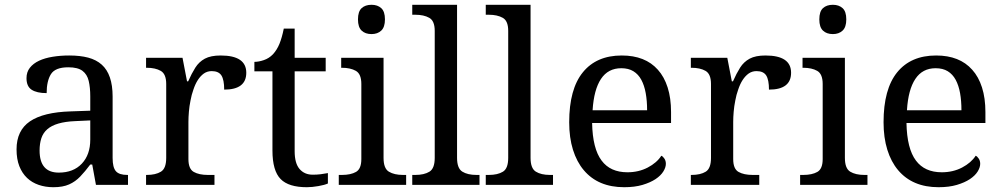

<svg xmlns="http://www.w3.org/2000/svg" viewBox="-20 -780 4228 810"><path d="M268.1 -496.1Q212.9 -496.1 194.8 -467Q176.8 -438 176.8 -387.2Q135.3 -387.2 113.5 -401.4Q91.8 -415.5 91.8 -450.2Q91.8 -476.1 106 -494.1Q120.1 -512.2 145 -523.9Q169.4 -535.2 202.1 -540.5Q234.9 -545.9 272 -545.9Q317.9 -545.9 352.1 -536.9Q386.2 -527.8 409.2 -507.3Q455.1 -466.3 455.1 -373V-113.8Q455.1 -73.7 468.8 -57.9Q482.4 -42 517.1 -42H520V0H384.8L369.1 -85.9H360.8Q338.9 -56.6 318.4 -35.2Q297.9 -13.7 271.5 -2Q245.1 9.8 205.1 9.8Q171.9 9.8 143.3 0Q114.7 -9.8 94.2 -29.3Q73.2 -49.3 61.5 -79.1Q49.8 -108.9 49.8 -149.9Q49.8 -229.5 106.4 -268.1Q163.1 -306.6 277.8 -310.1L360.8 -313V-373Q360.8 -411.1 354.2 -438.7Q347.7 -466.3 327.9 -481.2Q308.1 -496.1 268.1 -496.1ZM147 -145Q147 -51.8 228 -51.8Q289.6 -51.8 325.2 -89.6Q360.8 -127.4 360.8 -190.9V-272L296.9 -269Q214.8 -265.6 179.7 -234.9Q162.1 -219.7 154.5 -197Q147 -174.3 147 -145Z M856.9 -42H884.8V0H596.2V-42H599.1Q636.7 -42 658.9 -55.7Q681.2 -69.3 681.2 -113.8V-425.8Q681.2 -467.8 658.2 -481Q635.3 -494.1 599.1 -494.1H596.2V-536.1H750L769 -437H773.9Q788.6 -470.2 804 -494.6Q819.3 -519 844.2 -532.5Q869.1 -545.9 911.1 -545.9Q1019 -545.9 1019 -473.1Q1019 -401.9 925.8 -401.9Q925.8 -443.4 914.1 -461.7Q902.3 -480 873 -480Q854.5 -480 839.8 -469.7Q811.5 -449.2 795.9 -401.9Q788.1 -380.4 783.7 -356Q778.8 -332 776.9 -308.6Q774.9 -285.2 774.9 -266.1V-108.9Q774.9 -67.4 797.4 -54.7Q819.8 -42 856.9 -42Z M1299.3 -43Q1317.4 -43 1332.5 -44.9Q1347.7 -46.9 1363.3 -49.8V-5.9Q1349.6 0.5 1323 5.1Q1296.4 9.8 1274.4 9.8Q1197.8 9.8 1164.1 -24.4Q1129.4 -59.6 1129.4 -145V-479H1053.2V-519Q1071.3 -519 1093 -526.4Q1114.7 -533.7 1131.3 -550.8Q1148.4 -569.3 1158.9 -595Q1169.4 -620.6 1177.2 -659.2H1223.1V-536.1H1354V-479H1223.1V-142.1Q1223.1 -90.8 1243.9 -66.9Q1264.6 -43 1299.3 -43Z M1490.2 -698.2Q1490.2 -731.4 1505.6 -745.6Q1521 -759.8 1547.4 -759.8Q1572.8 -759.8 1588.4 -745.6Q1604 -731.4 1604 -698.2Q1604 -665.5 1588.4 -650.9Q1572.8 -636.2 1547.4 -636.2Q1521 -636.2 1505.6 -650.9Q1490.2 -665.5 1490.2 -698.2ZM1409.2 0V-42H1422.4Q1459.5 -42 1481.9 -54.7Q1504.4 -67.4 1504.4 -108.9V-425.8Q1504.4 -467.8 1481.4 -481Q1458.5 -494.1 1422.4 -494.1H1419.4V-536.1H1598.1V-113.8Q1598.1 -69.3 1620.6 -55.7Q1643.1 -42 1680.2 -42H1693.4V0Z M1719.2 0V-42H1731.9Q1769.5 -42 1791.7 -55.7Q1814 -69.3 1814 -113.8V-649.9Q1814 -691.9 1791 -704.8Q1768.1 -717.8 1731.9 -717.8H1719.2V-759.8H1908.2V-113.8Q1908.2 -69.8 1930.4 -55.9Q1952.6 -42 1990.2 -42H2002.9V0Z M2029.3 0V-42H2042Q2079.6 -42 2101.8 -55.7Q2124 -69.3 2124 -113.8V-649.9Q2124 -691.9 2101.1 -704.8Q2078.1 -717.8 2042 -717.8H2029.3V-759.8H2218.3V-113.8Q2218.3 -69.8 2240.5 -55.9Q2262.7 -42 2300.3 -42H2313V0Z M2613.3 9.8Q2503.4 9.8 2442.9 -62Q2413.1 -97.2 2397.2 -148.2Q2381.3 -199.2 2381.3 -264.2Q2381.3 -404.3 2439 -475.1Q2496.6 -545.9 2603 -545.9Q2702.1 -545.9 2755.4 -485.8Q2782.2 -456.1 2796.6 -411.1Q2811 -366.2 2811 -307.1V-261.2H2478Q2480 -152.8 2518.1 -102.5Q2554.7 -53.2 2627 -53.2Q2674.3 -53.2 2712.6 -73.2Q2751 -93.3 2770 -123Q2776.9 -120.1 2783 -110.8Q2789.1 -101.6 2789.1 -88.9Q2789.1 -73.7 2778.3 -56.4Q2767.6 -39.1 2745.6 -24.4Q2723.6 -9.8 2690.7 0Q2657.7 9.8 2613.3 9.8ZM2601.1 -492.2Q2545.4 -492.2 2515.4 -447Q2485.4 -401.9 2480 -314.9H2710Q2710 -354.5 2704.1 -387.2Q2698.2 -419.9 2685.5 -443.4Q2672.9 -466.8 2652.1 -479.5Q2631.3 -492.2 2601.1 -492.2Z M3155.3 -42H3183.1V0H2894.5V-42H2897.5Q2935.1 -42 2957.3 -55.7Q2979.5 -69.3 2979.5 -113.8V-425.8Q2979.5 -467.8 2956.5 -481Q2933.6 -494.1 2897.5 -494.1H2894.5V-536.1H3048.3L3067.4 -437H3072.3Q3086.9 -470.2 3102.3 -494.6Q3117.7 -519 3142.6 -532.5Q3167.5 -545.9 3209.5 -545.9Q3317.4 -545.9 3317.4 -473.1Q3317.4 -401.9 3224.1 -401.9Q3224.1 -443.4 3212.4 -461.7Q3200.7 -480 3171.4 -480Q3152.8 -480 3138.2 -469.7Q3109.9 -449.2 3094.2 -401.9Q3086.4 -380.4 3082 -356Q3077.1 -332 3075.2 -308.6Q3073.2 -285.2 3073.2 -266.1V-108.9Q3073.2 -67.4 3095.7 -54.7Q3118.2 -42 3155.3 -42Z M3436.5 -698.2Q3436.5 -731.4 3451.9 -745.6Q3467.3 -759.8 3493.7 -759.8Q3519 -759.8 3534.7 -745.6Q3550.3 -731.4 3550.3 -698.2Q3550.3 -665.5 3534.7 -650.9Q3519 -636.2 3493.7 -636.2Q3467.3 -636.2 3451.9 -650.9Q3436.5 -665.5 3436.5 -698.2ZM3355.5 0V-42H3368.7Q3405.8 -42 3428.2 -54.7Q3450.7 -67.4 3450.7 -108.9V-425.8Q3450.7 -467.8 3427.7 -481Q3404.8 -494.1 3368.7 -494.1H3365.7V-536.1H3544.4V-113.8Q3544.4 -69.3 3566.9 -55.7Q3589.4 -42 3626.5 -42H3639.6V0Z M3939.5 9.8Q3829.6 9.8 3769 -62Q3739.3 -97.2 3723.4 -148.2Q3707.5 -199.2 3707.5 -264.2Q3707.5 -404.3 3765.1 -475.1Q3822.8 -545.9 3929.2 -545.9Q4028.3 -545.9 4081.5 -485.8Q4108.4 -456.1 4122.8 -411.1Q4137.2 -366.2 4137.2 -307.1V-261.2H3804.2Q3806.2 -152.8 3844.2 -102.5Q3880.9 -53.2 3953.1 -53.2Q4000.5 -53.2 4038.8 -73.2Q4077.1 -93.3 4096.2 -123Q4103 -120.1 4109.1 -110.8Q4115.2 -101.6 4115.2 -88.9Q4115.2 -73.7 4104.5 -56.4Q4093.8 -39.1 4071.8 -24.4Q4049.8 -9.8 4016.8 0Q3983.9 9.8 3939.5 9.8ZM3927.2 -492.2Q3871.6 -492.2 3841.6 -447Q3811.5 -401.9 3806.2 -314.9H4036.1Q4036.1 -354.5 4030.3 -387.2Q4024.4 -419.9 4011.7 -443.4Q3999 -466.8 3978.3 -479.5Q3957.5 -492.2 3927.2 -492.2Z"/></svg>

Font: Koh Santepheap
Style: Regular
Weight: 400
Designer: Danh Hong
Version: Version 2.002; ttfautohint (v1.8.3)